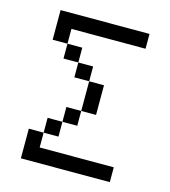

<svg xmlns="http://www.w3.org/2000/svg" viewBox="-97 -704 694 782"><g transform="rotate(15 250.0 -312.5)"><path d="M437.5 0V-62.5H125V-125H62.5Q62.5 -125 62.5 0ZM437.5 -562.5V-625H62.5Q62.5 -625 62.5 -500H125V-437.5H187.5V-375H250Q250 -375 250 -250H187.5V-187.5H125V-125H187.5V-187.5H250V-250H312.5Q312.5 -250 312.5 -375H250V-437.5H187.5V-500H125V-562.5Z"/></g></svg>

Font: CalcUnifontExMono
Style: Regular
Weight: 500
Version: Version 15.0.06